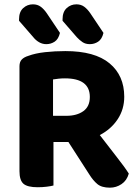

<svg xmlns="http://www.w3.org/2000/svg" viewBox="-20 -858 645 887"><path d="M554 -411Q554 -353 523.5 -307Q493 -261 441 -234Q482 -180 519.5 -132.5Q557 -85 575 -56Q566 -24 541.5 -7.5Q517 9 488 9Q450 9 430 -7.5Q410 -24 392 -53L296 -202H227V-1Q216 2 196 4.5Q176 7 154 7Q107 7 88.5 -9Q70 -25 70 -67V-552Q70 -572 80.5 -583Q91 -594 111 -600Q143 -612 188 -617Q233 -622 282 -622Q418 -622 486 -565.5Q554 -509 554 -411ZM287 -323Q335 -323 365 -344.5Q395 -366 395 -410Q395 -496 280 -496Q264 -496 251 -494.5Q238 -493 225 -491V-323ZM68 -762V-769Q68 -803 87 -820.5Q106 -838 132 -838Q153 -838 168 -827Q183 -816 196 -797L257 -706Q250 -677 232.5 -665.5Q215 -654 194 -654Q176 -654 160.5 -663Q145 -672 134 -686ZM269 -762V-769Q269 -803 288 -820.5Q307 -838 333 -838Q354 -838 369 -827Q384 -816 397 -797L458 -706Q451 -677 433.5 -665.5Q416 -654 395 -654Q375 -654 361 -663.5Q347 -673 335 -686Z"/></svg>

Font: Baloo Bhaina 2
Style: Bold
Weight: 700
Designer: Yesha Goshar, Manish Minz, Shuchita Grover and Ek Type
Foundry: Ek Type
Version: Version 1.640;hotconv 1.0.111;makeotfexe 2.5.65597; ttfautoh